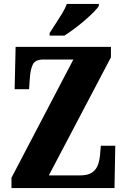

<svg xmlns="http://www.w3.org/2000/svg" viewBox="-20 -951 641 971"><path d="M38 0V-52L351 -650H200Q158 -650 146 -625Q134 -600 131 -557L127 -500H54L59 -714H541V-661L227 -64H385Q426 -64 447 -79.5Q468 -95 476 -119Q484 -143 486 -169L490 -214H563L559 0ZM231 -784Q244 -805 261 -830.5Q278 -856 294 -882.5Q310 -909 318 -931H480V-921Q472 -908 452.5 -888.5Q433 -869 407.5 -847Q382 -825 355 -805Q328 -785 306 -771H231Z"/></svg>

Font: Noto Serif Tamil ExtraCondensed Black
Style: Regular
Weight: 900
Width: 2
Designer: Indian Type Foundry, Tom Grace, and the Monotype Design Team
Foundry: Monotype Imaging Inc.
Version: Version 2.004; ttfautohint (v1.8.4.7-5d5b)